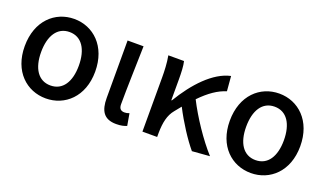

<svg xmlns="http://www.w3.org/2000/svg" viewBox="-61 -931 2220 1311"><g transform="rotate(20 1049.0 -275.5)"><path d="M304 13C442 13 560 -91 560 -274C560 -459 442 -564 304 -564C165 -564 48 -459 48 -274C48 -91 165 13 304 13ZM304 -81C215 -81 167 -157 167 -274C167 -392 215 -469 304 -469C393 -469 441 -392 441 -274C441 -157 393 -81 304 -81Z M816 13C852 13 873 7 892 -1L877 -88C865 -83 853 -81 843 -81C817 -81 802 -93 802 -126C802 -246 808 -407 811 -550H695V-133C695 -41 725 13 816 13Z M1494 0C1414 -88 1324 -223 1269 -332C1334 -399 1392 -438 1451 -456L1442 -564C1320 -538 1205 -413 1119 -269H1115V-419C1115 -469 1113 -519 1105 -550H991C1001 -498 1003 -438 1003 -394V0H1110V-30C1111 -105 1123 -162 1159 -205C1172 -222 1185 -237 1197 -252C1248 -153 1313 -53 1366 10Z M1794 13C1932 13 2050 -91 2050 -274C2050 -459 1932 -564 1794 -564C1655 -564 1538 -459 1538 -274C1538 -91 1655 13 1794 13ZM1794 -81C1705 -81 1657 -157 1657 -274C1657 -392 1705 -469 1794 -469C1883 -469 1931 -392 1931 -274C1931 -157 1883 -81 1794 -81Z"/></g></svg>

Font: Noto Sans CJK JP Medium
Style: Regular
Weight: 500
Designer: Ryoko NISHIZUKA (kana & ideographs); Paul D. Hunt (Latin, Greek & Cyrillic); Wenlong ZHANG (bopomofo); Sandoll Communica
Foundry: Adobe Systems Incorporated
Version: Version 1.004;PS 1.004;hotconv 1.0.82;makeotf.lib2.5.63406